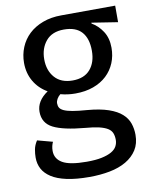

<svg xmlns="http://www.w3.org/2000/svg" viewBox="-85 -603 699 880"><g transform="rotate(-10 265.0 -163.5)"><path d="M123 25Q119 33 116.5 43.5Q114 54 114 66Q114 103 147.5 122.5Q181 142 260 142Q302 142 330 136Q358 130 375.5 120Q393 110 400.5 96Q408 82 408 66Q408 48 402.5 34.5Q397 21 382.5 12Q368 3 343 -3Q318 -9 279 -12Q179 -21 132.5 -44.5Q86 -68 86 -121Q86 -171 139 -207Q99 -230 77 -268Q55 -306 55 -354Q55 -392 69 -426Q83 -460 109.5 -485Q136 -510 174.5 -524.5Q213 -539 261 -539L512 -540V-463L391 -482V-478Q421 -461 441.5 -429.5Q462 -398 462 -353Q462 -315 448.5 -282.5Q435 -250 409.5 -226Q384 -202 347 -188.5Q310 -175 263 -175Q227 -175 194 -184Q184 -176 178 -165.5Q172 -155 172 -145Q172 -133 177 -124.5Q182 -116 196 -109.5Q210 -103 235.5 -98.5Q261 -94 302 -91Q362 -86 401 -72.5Q440 -59 462 -39Q484 -19 492.5 6Q501 31 501 59Q501 100 482.5 129Q464 158 431.5 177Q399 196 355 204.5Q311 213 260 213Q198 213 154.5 203.5Q111 194 84 176.5Q57 159 44.5 135.5Q32 112 32 83Q32 65 35.5 45.5Q39 26 52 6ZM149 -354Q149 -302 178 -269Q207 -236 261 -236Q315 -236 343 -268.5Q371 -301 371 -355Q371 -412 344 -442.5Q317 -473 261 -473Q206 -473 177.5 -439Q149 -405 149 -354Z"/></g></svg>

Font: Feura Sans
Style: Regular
Weight: 400
Designer: Carrois Corporate & Edenspiekermann
Foundry: Carrois Corporate GbR & Edenspiekermann AG
Version: Version 1.001